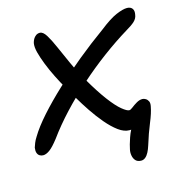

<svg xmlns="http://www.w3.org/2000/svg" viewBox="-114 -591 771 823"><g transform="rotate(-15 272.0 -179.0)"><path d="M413 145Q397 145 388.5 136Q380 127 377.5 113Q375 99 378 86Q381 69 392 36.5Q403 4 427 -32L450 -21Q435 -8 425 -1Q415 6 398 6Q374 6 349 -12.5Q324 -31 299 -60.5Q274 -90 251.5 -123.5Q229 -157 211 -188Q197 -211 180.5 -240Q164 -269 148 -301Q132 -333 120 -363.5Q108 -394 101.5 -419Q95 -444 98 -461Q100 -470 104.5 -478Q109 -486 116.5 -491.5Q124 -497 134 -497Q148 -497 161.5 -475.5Q175 -454 190.5 -418.5Q206 -383 226 -339Q246 -295 273 -249Q308 -189 337 -150.5Q366 -112 387.5 -94.5Q409 -77 419 -77Q425 -77 435 -85Q445 -93 458.5 -101Q472 -109 485 -109Q492 -109 499.5 -104.5Q507 -100 511 -91.5Q515 -83 512 -69Q507 -41 490.5 -1.5Q474 38 458 90Q453 106 446.5 118.5Q440 131 431.5 138Q423 145 413 145ZM13 14Q4 14 -3 9.5Q-10 5 -13 -4Q-16 -13 -14 -27Q-11 -36 -7 -46.5Q-3 -57 6 -71Q28 -108 69 -154Q110 -200 163 -249.5Q216 -299 276 -348Q336 -397 396 -440Q443 -477 473.5 -490Q504 -503 522 -503Q538 -503 545.5 -493Q553 -483 549 -465Q547 -450 534.5 -438Q522 -426 496 -411Q440 -377 382 -334Q324 -291 269 -242Q214 -193 166.5 -142Q119 -91 82 -40Q58 -9 42 2.5Q26 14 13 14Z"/></g></svg>

Font: Shantell Sans
Style: Italic
Weight: 400
Italic angle: -11°
Designer: Stephen Nixon, Anya Danilova, Shantell Martin
Foundry: Arrow Type
Version: Version 1.011;[c5ecc13dd]